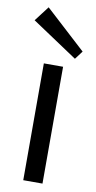

<svg xmlns="http://www.w3.org/2000/svg" viewBox="-90 -834 437 874"><g transform="rotate(10 128.5 -397.5)"><path d="M173.1 -540V0H84.2V-540ZM248.6 -623.5 219.8 -585.2 8.8 -726 61.5 -795.1Z"/></g></svg>

Font: Pathway Extreme 8pt Thin
Style: Regular
Weight: 100
Version: Version 1.001;gftools[0.9.26]